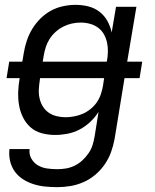

<svg xmlns="http://www.w3.org/2000/svg" viewBox="-20 -548 640 791"><path d="M216 223Q190 223 165.5 220.5Q141 218 117.5 210.5Q94 203 74 190Q54 177 40.5 158Q27 139 21.5 115Q16 91 19 66H102Q99 87 109 105Q119 123 136 133Q153 143 173.5 146Q194 149 216 149Q234 149 252 146Q270 143 287.5 134.5Q305 126 319.5 112.5Q334 99 345 83Q356 67 361.5 49Q367 31 370 13L386 -87Q372 -65 352 -46Q332 -27 308 -14.5Q284 -2 258 3Q232 8 207 8Q179 8 152.5 1Q126 -6 106.5 -23Q87 -40 75 -64Q63 -88 58.5 -114.5Q54 -141 55 -169.5Q56 -198 61 -226H7L18 -294H72L78 -330Q82 -355 90.5 -380.5Q99 -406 113 -429Q127 -452 146.5 -471.5Q166 -491 190 -504Q214 -517 240 -522.5Q266 -528 291 -528Q319 -528 344.5 -521.5Q370 -515 390 -499.5Q410 -484 422.5 -461.5Q435 -439 440 -414L458 -520H542L504 -294H566L555 -226H493L452 25Q447 52 437.5 78.5Q428 105 411.5 129Q395 153 372.5 172Q350 191 323.5 202.5Q297 214 270 218.5Q243 223 216 223ZM156 -294H420Q424 -314 424.5 -334Q425 -354 421 -372.5Q417 -391 408 -407Q399 -423 384 -434Q369 -445 350.5 -450Q332 -455 312 -455Q294 -455 276 -451Q258 -447 241 -438.5Q224 -430 209 -416.5Q194 -403 184 -387Q174 -371 168.5 -353.5Q163 -336 160 -318ZM250 -65Q267 -65 285.5 -68.5Q304 -72 320.5 -79Q337 -86 352 -98Q367 -110 378 -125.5Q389 -141 395 -158.5Q401 -176 404 -193L409 -226H145L144 -218Q141 -199 140 -180Q139 -161 143 -143Q147 -125 156.5 -109.5Q166 -94 180.5 -84Q195 -74 213 -69.5Q231 -65 250 -65Z"/></svg>

Font: Iosevka Aile
Style: Italic
Weight: 400
Italic angle: -9°
Designer: Belleve Invis
Foundry: Belleve Invis
Version: Version 28.0.1; ttfautohint (v1.8.4)